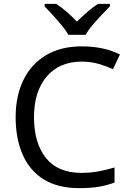

<svg xmlns="http://www.w3.org/2000/svg" viewBox="-20 -964 672 994"><path d="M403 -645Q288 -645 222 -568Q156 -491 156 -357Q156 -224 217.5 -146.5Q279 -69 402 -69Q449 -69 491 -77Q533 -85 573 -97V-19Q533 -4 490.5 3Q448 10 389 10Q280 10 207 -35Q134 -80 97.5 -163Q61 -246 61 -358Q61 -466 100.5 -548.5Q140 -631 217 -677.5Q294 -724 404 -724Q517 -724 601 -682L565 -606Q532 -621 491.5 -633Q451 -645 403 -645ZM334 -784Q321 -807 299 -833.5Q277 -860 253 -886Q229 -912 211 -931V-944H271Q297 -927 325 -903Q353 -879 378 -852Q405 -879 433 -903Q461 -927 487 -944H549V-931Q530 -912 505.5 -886Q481 -860 458.5 -833.5Q436 -807 424 -784Z"/></svg>

Font: Noto Sans Marchen
Style: Regular
Weight: 400
Designer: Monotype Design Team
Foundry: Monotype Imaging Inc.
Version: Version 2.003; ttfautohint (v1.8.4.7-5d5b)